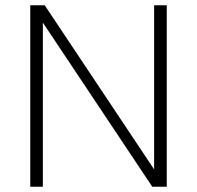

<svg xmlns="http://www.w3.org/2000/svg" viewBox="-20 -710 749 730"><path d="M95 0V-690H150L566 -66V-690H614V0H559L143 -624V0Z"/></svg>

Font: Oxanium ExtraLight
Style: Regular
Weight: 200
Designer: Severin Meyer
Version: Version 2.000